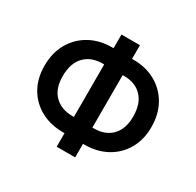

<svg xmlns="http://www.w3.org/2000/svg" viewBox="-164 -925 1166 1141"><g transform="rotate(30 419.5 -355.0)"><path d="M346.6 -646.3H356.9V-740.1H483.7V-646.3H493.6Q578.8 -646.3 644.9 -609.6Q710.9 -572.8 748.6 -506.7Q786.2 -440.7 786.2 -351.9Q786.2 -265.3 748.6 -200.3Q710.9 -135.3 644.9 -99.3Q578.8 -63.2 493.6 -63.2H483.7V29.8H356.9V-63.2H346.6Q261 -63.2 194.8 -98.9Q128.6 -134.6 90.9 -199.6Q53.3 -264.6 53.3 -351.6Q53.3 -440.3 91.3 -506.6Q129.3 -572.8 195.5 -609.6Q261.7 -646.3 346.6 -646.3ZM346.6 -534.8Q268.8 -534.8 223.4 -487.6Q177.9 -440.3 177.9 -351.6Q177.9 -266.3 223.7 -220.5Q269.5 -174.7 346.6 -174.7H356.9V-534.8ZM483.7 -534.8V-174.7H494Q571.4 -174.7 616.3 -221.1Q661.2 -267.4 661.2 -351.9Q661.2 -440 616.3 -487.4Q571.4 -534.8 494 -534.8Z"/></g></svg>

Font: Inter UI Semi Bold
Style: Regular
Weight: 600
Designer: Rasmus Andersson
Foundry: rsms
Version: 3.2;8d6f07862